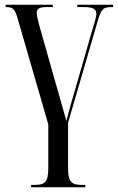

<svg xmlns="http://www.w3.org/2000/svg" viewBox="-20 -556 501 815"><path d="M112 239H342V229H332C288 229 269 222 269 158V-35L395 -468C411 -521 419 -526 458 -526H460V-536H308V-526H334C377 -526 389 -517 389 -496C389 -483 379 -453 364 -402L308 -207C288 -140 269 -73 262 -42C247 -93 230 -158 213 -214L152 -430C144 -457 136 -488 136 -501C136 -520 147 -526 181 -526H204V-536H4V-526C36 -526 43 -518 55 -477L185 -28V158C185 222 167 229 122 229H112Z"/></svg>

Font: Noto Serif Display ExtraCondensed
Style: Regular
Weight: 400
Width: 2
Designer: Monotype Design Team
Foundry: Monotype Imaging Inc.
Version: Version 2.009